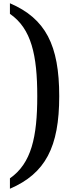

<svg xmlns="http://www.w3.org/2000/svg" viewBox="-20 -796 438 1180"><path d="M41 -776V-711C173 -620 209 -457 209 -205C209 46 173 208 41 300V364C259 270 344 108 344 -205C344 -519 260 -682 41 -776Z"/></svg>

Font: Noto Serif Telugu
Style: Bold
Weight: 700
Designer: Jelle Bosma - Monotype Design Team
Foundry: Monotype Imaging Inc.
Version: Version 2.005